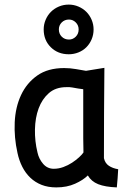

<svg xmlns="http://www.w3.org/2000/svg" viewBox="-20 -805 564 835"><path d="M434 -510Q433 -411 432.5 -314Q432 -217 432 -117Q437 -95 453.5 -84Q470 -73 494 -69Q493 -49 491.5 -29.5Q490 -10 488 10Q437 8 407 -4Q377 -16 362 -42Q342 -22 306.5 -6Q271 10 225 10Q189 10 161 -1Q133 -12 112 -32Q91 -52 77 -79.5Q63 -107 56 -140Q41 -207 44 -273Q47 -339 71.5 -391.5Q96 -444 142 -476.5Q188 -509 259 -509Q285 -509 310.5 -504.5Q336 -500 354 -497ZM214 -71Q235 -71 255.5 -78.5Q276 -86 293.5 -97.5Q311 -109 324 -121Q337 -133 343 -142Q342 -173 342 -203.5Q342 -234 342 -266V-417L320 -420Q308 -422 294.5 -424.5Q281 -427 269 -426Q222 -426 192.5 -400Q163 -374 148 -333.5Q133 -293 132 -242Q131 -191 143 -142Q149 -114 167.5 -92.5Q186 -71 214 -71ZM170 -677Q170 -699 178.5 -719Q187 -739 201.5 -753.5Q216 -768 236 -776.5Q256 -785 279 -785Q301 -785 321 -776.5Q341 -768 355.5 -753.5Q370 -739 378.5 -719Q387 -699 387 -677Q387 -654 378.5 -634Q370 -614 355.5 -599.5Q341 -585 321 -577Q301 -569 279 -569Q232 -569 201 -599.5Q170 -630 170 -677ZM236 -677Q236 -658 248.5 -645.5Q261 -633 280 -633Q297 -633 309.5 -645.5Q322 -658 322 -677Q322 -695 309.5 -707.5Q297 -720 280 -720Q261 -720 248.5 -707.5Q236 -695 236 -677Z"/></svg>

Font: Panefresco 600wt
Style: Regular
Weight: 600
Designer: Campivisivi
Foundry: Campivisivi & Chank Co
Version: Version 1.001